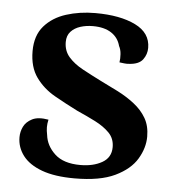

<svg xmlns="http://www.w3.org/2000/svg" viewBox="-44 -569 563 625"><g transform="rotate(5 237.0 -257.0)"><path d="M222 14Q157 14 115 -1.5Q73 -17 52.5 -44Q32 -71 32 -104Q32 -122 40 -138.5Q48 -155 67.5 -165Q87 -175 121 -169Q118 -156 118 -144.5Q118 -133 121 -119Q125 -84 153.5 -57.5Q182 -31 237 -31Q279 -31 308 -47.5Q337 -64 337 -98Q337 -126 319 -144.5Q301 -163 272.5 -177.5Q244 -192 212 -206Q174 -225 136 -246.5Q98 -268 74 -301.5Q50 -335 50 -387Q50 -438 77 -469Q104 -500 148 -514Q192 -528 243 -528Q324 -528 374 -503.5Q424 -479 424 -430Q424 -409 411.5 -392Q399 -375 368 -373Q359 -372 351 -373Q343 -374 335 -375Q337 -387 336 -402Q335 -417 329 -428Q322 -455 299 -470Q276 -485 239 -485Q217 -485 198 -479Q179 -473 167 -460Q155 -447 155 -426Q155 -397 172.5 -377Q190 -357 218.5 -341.5Q247 -326 279 -310Q308 -296 337.5 -281Q367 -266 392 -246.5Q417 -227 431.5 -202Q446 -177 446 -142Q446 -105 424.5 -69Q403 -33 354 -9.5Q305 14 222 14Z"/></g></svg>

Font: Arima SemiBold
Style: Regular
Weight: 600
Designer: Joana Correia and Natanael Gama
Foundry: NDISCOVER
Version: Version 1.101;gftools[0.9.23]